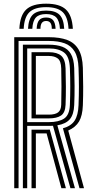

<svg xmlns="http://www.w3.org/2000/svg" viewBox="-20 -997 496 1017"><path d="M224.3 -977.5Q296.3 -977.5 329.1 -946.6Q362 -915.8 365.9 -844.6H343Q339.9 -906 312.3 -932.6Q284.7 -959.1 224.3 -959.1Q163.7 -959.1 136 -932.6Q108.4 -906 105.5 -844.6H82.6Q86 -915.8 118.9 -946.6Q151.7 -977.5 224.3 -977.5ZM224.3 -940.9Q273 -940.9 295.3 -918.6Q317.5 -896.3 320.1 -844.6H297.4Q295.1 -886.3 278.2 -904.4Q261.3 -922.5 224.3 -922.5Q187.1 -922.5 170.2 -904.4Q153.3 -886.3 151.2 -844.6H128.4Q130.9 -896.3 153.1 -918.6Q175.3 -940.9 224.3 -940.9ZM224.3 -904.2Q249.4 -904.2 261.1 -890.3Q272.8 -876.5 274.5 -844.6H254.3Q254.3 -866.7 246.6 -876.3Q239 -885.9 224.3 -885.9Q209.9 -885.9 202.1 -876.3Q194.4 -866.7 194.3 -844.6H174.1Q175.6 -876.5 187.3 -890.3Q198.9 -904.2 224.3 -904.2ZM55.4 0V-800H239Q297.3 -800 336.5 -785.1Q375.6 -770.1 396.2 -734.8Q416.8 -699.5 418.9 -637.9Q420.4 -585.6 420.6 -537.4Q420.8 -489.2 418.9 -439Q416.8 -384.3 398.8 -353.6Q380.7 -322.9 341.5 -305.6L425 0H401.1L313.3 -317.4Q356.8 -329.4 375.4 -358.2Q394.1 -386.9 396 -439.7Q398 -491 398 -537.7Q397.9 -584.4 396 -637.2Q394 -692.9 375.4 -724Q356.8 -755.1 322.5 -767.6Q288.2 -780.1 239 -780.1H78.3V0ZM147 0V-310.3H215Q222.3 -310.3 229.6 -310.3Q236.8 -310.3 243.8 -310.4L329.1 0H305.2L226.8 -290.6Q224.2 -290.4 221.4 -290.4Q218.6 -290.4 215.8 -290.4H169.9V0ZM101.2 0V-760.3H239Q280.8 -760.3 310 -749.4Q339.3 -738.6 355.3 -711.7Q371.2 -684.8 373.1 -636.5Q374.6 -591.6 375 -542.9Q375.4 -494.2 373.1 -440.7Q371 -390.8 350.2 -365.8Q329.3 -340.9 283.8 -333.2L377.1 0H353.1L260.6 -330.8Q255.5 -330.6 250 -330.4Q244.5 -330.2 238.7 -330.2H124.1V0ZM124.1 -350.1H238.7Q290.8 -350.1 319.5 -368.9Q348.1 -387.7 350.2 -441.4Q352.2 -492.2 352.2 -538.6Q352.2 -585 350.2 -635.5Q347.9 -697.1 319.4 -718.7Q290.8 -740.4 239 -740.4H124.1ZM147 -369.9V-720.5H239Q282.7 -720.5 304.2 -701.7Q325.7 -682.9 327.3 -634.9Q328.9 -583 329 -536.6Q329.1 -490.1 327.3 -442Q325.6 -400.4 303.4 -385.1Q281.2 -369.9 238.7 -369.9ZM169.9 -389.8H238.7Q271.7 -389.8 287.6 -401.6Q303.5 -413.5 304.3 -443Q305.7 -489 305.6 -538.6Q305.5 -588.2 304.3 -634.2Q303.3 -673.9 286.1 -687.2Q268.9 -700.6 239 -700.6H169.9Z"/></svg>

Font: Big Shoulders Inline Text Thin
Style: Regular
Weight: 100
Designer: Patric King
Foundry: XO Type Co
Version: Version 2.002